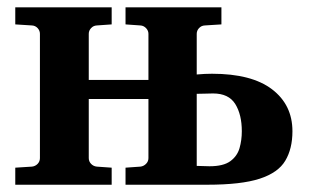

<svg xmlns="http://www.w3.org/2000/svg" viewBox="-20 -508 855 528"><path d="M784.2 -147Q784.2 -99.1 764.6 -66.2Q745.1 -33.2 694.3 -16.6Q643.6 0 549.8 0H325.2V-46.9L366.2 -49.8Q375 -50.8 381.6 -57.4Q388.2 -64 388.2 -73.2V-235.8H224.1V-73.2Q224.1 -64 230.5 -57.4Q236.8 -50.8 246.1 -49.8L287.1 -46.9V0H22V-46.9L67.9 -49.8Q77.1 -50.8 83.5 -57.4Q89.8 -64 89.8 -73.2V-415Q89.8 -423.8 83.5 -430.7Q77.1 -437.5 67.9 -438L22 -440.9V-487.8H287.1V-440.9L246.1 -438Q236.8 -437.5 230.5 -430.7Q224.1 -423.8 224.1 -415V-288.1H388.2V-415Q388.2 -423.8 381.6 -430.7Q375 -437.5 366.2 -438L325.2 -440.9V-487.8H588.9V-440.9L543 -438Q533.7 -437.5 527.3 -430.7Q521 -423.8 521 -415V-303.2Q530.8 -304.2 542.7 -304.7Q554.7 -305.2 563 -305.2Q671.9 -305.2 728 -262.5Q784.2 -219.7 784.2 -147ZM645 -147Q645 -192.9 627 -221.9Q608.9 -251 565.9 -251Q561.5 -251 544.9 -250.5Q528.3 -250 521 -250V-51.8Q525.4 -51.8 538.1 -51.3Q550.8 -50.8 556.2 -50.8Q594.2 -50.8 613.3 -64.7Q632.3 -78.6 638.7 -100.6Q645 -122.6 645 -147Z"/></svg>

Font: Charis
Style: Bold
Weight: 700
Designer: Walt Agee, Miriam Martin, Annie Olsen, Victor Gaultney, Lorna Priest, Alan Ward, Bob Hallissy, Martin Hosken, Sharon Cor
Foundry: SIL Global
Version: Version 7.000